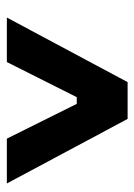

<svg xmlns="http://www.w3.org/2000/svg" viewBox="66 -806 401 574"><g transform="rotate(90 267.0 -519.5)"><path d="M33 -339H166L271 -548H291L395 -339H529L336 -700H226Z"/></g></svg>

Font: Fixel Display 20240404
Style: Bold Italic
Weight: 700
Italic angle: -10°
Designer: AlfaBravo + MacPaw
Foundry: Kyrylo Tkachov, Marchela Mozhyna, Serhii Makarenko, Maria Weinstein, Zakhar Kryvoshyya
Version: Version 1.211;Glyphs 3.2 (3225)